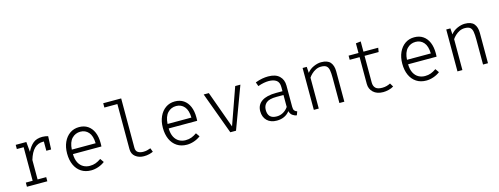

<svg xmlns="http://www.w3.org/2000/svg" viewBox="-19 -1526 6038 2324"><g transform="rotate(-15 3000.0 -364.0)"><path d="M114.5 0V-52H200V-472.5H114.5V-525H247.5L259 -399Q290 -463 333.2 -499.2Q376.5 -535.5 450 -535.5Q470.5 -535.5 486.8 -532.5Q503 -529.5 521 -525L503.5 -466.5Q486 -471.5 472.8 -473.8Q459.5 -476 442.5 -476Q379 -476 334.5 -432.8Q290 -389.5 262 -296V-52H370V0ZM454 -360V-462.5L458 -525H521L514 -360Z M754.5 -237.5Q756 -171.5 778.2 -129.2Q800.5 -87 837 -67Q873.5 -47 916.5 -47Q958 -47 990.2 -59Q1022.5 -71 1058 -95.5L1090.5 -49Q1054 -21 1008.2 -5.5Q962.5 10 919 10Q846.5 10 794.8 -24Q743 -58 715.5 -119.2Q688 -180.5 688 -262Q688 -342 716 -403.5Q744 -465 793.8 -499.8Q843.5 -534.5 909.5 -534.5Q973.5 -534.5 1019 -503.5Q1064.5 -472.5 1088.8 -415.8Q1113 -359 1113 -280.5Q1113 -267 1112.5 -256.2Q1112 -245.5 1111.5 -237.5ZM911 -476.5Q847.5 -476.5 804.2 -431.5Q761 -386.5 755.5 -293.5H1054Q1052 -386 1012.5 -431.2Q973 -476.5 911 -476.5Z M1493 -737.5V-119Q1493 -78 1519.2 -61Q1545.5 -44 1585.5 -44Q1610.5 -44 1632.8 -49Q1655 -54 1678 -63L1696 -15Q1676.5 -5.5 1646.5 2.2Q1616.5 10 1579.5 10Q1517.5 10 1474.2 -23.8Q1431 -57.5 1431 -119V-683.5H1268V-737.5Z M1954.5 -237.5Q1956 -171.5 1978.2 -129.2Q2000.5 -87 2037 -67Q2073.5 -47 2116.5 -47Q2158 -47 2190.2 -59Q2222.5 -71 2258 -95.5L2290.5 -49Q2254 -21 2208.2 -5.5Q2162.5 10 2119 10Q2046.5 10 1994.8 -24Q1943 -58 1915.5 -119.2Q1888 -180.5 1888 -262Q1888 -342 1916 -403.5Q1944 -465 1993.8 -499.8Q2043.5 -534.5 2109.5 -534.5Q2173.5 -534.5 2219 -503.5Q2264.5 -472.5 2288.8 -415.8Q2313 -359 2313 -280.5Q2313 -267 2312.5 -256.2Q2312 -245.5 2311.5 -237.5ZM2111 -476.5Q2047.5 -476.5 2004.2 -431.5Q1961 -386.5 1955.5 -293.5H2254Q2252 -386 2212.5 -431.2Q2173 -476.5 2111 -476.5Z M2930 -525 2734.5 0H2663L2470 -525H2534.5L2701.5 -63L2865 -525Z M3466 -103.5Q3466 -71.5 3477 -56.8Q3488 -42 3511 -35L3494 10.5Q3464 6 3440.5 -11.5Q3417 -29 3407.5 -65Q3380 -28.5 3338.8 -9.2Q3297.5 10 3245.5 10Q3167.5 10 3123 -34Q3078.5 -78 3078.5 -151.5Q3078.5 -231.5 3140.8 -274Q3203 -316.5 3322 -316.5H3401.5V-367.5Q3401.5 -429 3366.2 -453.8Q3331 -478.5 3270 -478.5Q3243.5 -478.5 3210 -472.5Q3176.5 -466.5 3135.5 -452L3117.5 -503Q3165 -520.5 3203.8 -527.5Q3242.5 -534.5 3279 -534.5Q3371.5 -534.5 3418.8 -489.2Q3466 -444 3466 -369.5ZM3257.5 -39.5Q3300.5 -39.5 3338 -60.5Q3375.5 -81.5 3401.5 -119V-269H3314.5Q3221 -269 3184 -236.2Q3147 -203.5 3147 -149.5Q3147 -95 3174 -67.2Q3201 -39.5 3257.5 -39.5Z M3709.5 0V-525H3761.5L3766.5 -448.5Q3797.5 -489.5 3848.2 -512Q3899 -534.5 3943 -534.5Q4023.5 -534.5 4057.8 -493.5Q4092 -452.5 4092 -380V0H4030V-313.5Q4030 -373.5 4023.5 -411Q4017 -448.5 3995.5 -465.8Q3974 -483 3928 -483Q3893 -483 3862.2 -467.8Q3831.5 -452.5 3808.2 -430.2Q3785 -408 3771.5 -387V0Z M4710 -25Q4684 -8 4647 1Q4610 10 4578.5 10Q4499.5 10 4454.8 -32Q4410 -74 4410 -137.5V-473H4286V-525H4410V-646L4472 -653.5V-525H4657L4648.5 -473H4472V-139Q4472 -93.5 4496.8 -68.8Q4521.5 -44 4580 -44Q4610 -44 4635.5 -51Q4661 -58 4683 -69.5Z M4954.5 -237.5Q4956 -171.5 4978.2 -129.2Q5000.5 -87 5037 -67Q5073.5 -47 5116.5 -47Q5158 -47 5190.2 -59Q5222.5 -71 5258 -95.5L5290.5 -49Q5254 -21 5208.2 -5.5Q5162.5 10 5119 10Q5046.5 10 4994.8 -24Q4943 -58 4915.5 -119.2Q4888 -180.5 4888 -262Q4888 -342 4916 -403.5Q4944 -465 4993.8 -499.8Q5043.5 -534.5 5109.5 -534.5Q5173.5 -534.5 5219 -503.5Q5264.5 -472.5 5288.8 -415.8Q5313 -359 5313 -280.5Q5313 -267 5312.5 -256.2Q5312 -245.5 5311.5 -237.5ZM5111 -476.5Q5047.5 -476.5 5004.2 -431.5Q4961 -386.5 4955.5 -293.5H5254Q5252 -386 5212.5 -431.2Q5173 -476.5 5111 -476.5Z M5509.5 0V-525H5561.5L5566.5 -448.5Q5597.5 -489.5 5648.2 -512Q5699 -534.5 5743 -534.5Q5823.5 -534.5 5857.8 -493.5Q5892 -452.5 5892 -380V0H5830V-313.5Q5830 -373.5 5823.5 -411Q5817 -448.5 5795.5 -465.8Q5774 -483 5728 -483Q5693 -483 5662.2 -467.8Q5631.5 -452.5 5608.2 -430.2Q5585 -408 5571.5 -387V0Z"/></g></svg>

Font: Fira Code Light Light
Style: Regular
Weight: 300
Monospace: yes
Version: Version 5.002